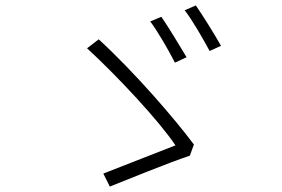

<svg xmlns="http://www.w3.org/2000/svg" viewBox="-20 -752 1040 708"><path d="M575 -690 534 -673C560 -639 604 -563 625 -521L668 -541C645 -580 598 -657 575 -690ZM702 -732 661 -714C688 -680 730 -607 753 -564L795 -583C772 -624 726 -698 702 -732ZM680 -178 695 -219C627 -311 475 -487 344 -607L301 -574C412 -472 567 -306 627 -216C573 -195 423 -136 361 -112L385 -64C448 -89 599 -151 680 -178Z"/></svg>

Font: Noto Sans KR Light
Style: Regular
Weight: 300
Designer: Ryoko NISHIZUKA 西塚涼子 (kana, bopomofo & ideographs); Paul D. Hunt (Latin, Greek & Cyrillic); Sandoll Communications 산돌커뮤니
Foundry: Adobe
Version: Version 2.004;hotconv 1.0.118;makeotfexe 2.5.65603